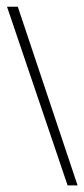

<svg xmlns="http://www.w3.org/2000/svg" viewBox="-20 -543 252 574"><path d="M182.1 11.2 1 -522.9H33.2L211.9 11.2Z"/></svg>

Font: Scheherazade
Style: Regular
Weight: 400
Designer: SIL International
Foundry: SIL International
Version: Version 2.100 (build 932/914)